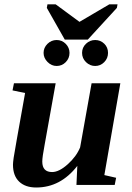

<svg xmlns="http://www.w3.org/2000/svg" viewBox="-20 -835 596 867"><path d="M170.9 -105.5Q170.9 -58.1 215.3 -58.1Q246.6 -58.1 285.6 -93Q324.7 -127.9 341.8 -169.4L393.6 -459H523.4L451.2 -44.4L504.4 -32.2L498 0H325.2L329.1 -85.9Q253.4 11.7 143.6 11.7Q94.2 11.7 66.4 -14.9Q38.6 -41.5 38.6 -91.3Q38.6 -100.6 41.7 -123Q44.9 -145.5 93.3 -415L36.6 -426.8L43 -459H231.4L181.6 -181.6Q170.9 -125.5 170.9 -105.5ZM409.7 -537.1Q386.2 -537.1 368.4 -554.4Q350.6 -571.8 350.6 -596.2Q350.6 -620.6 368.4 -637.5Q386.2 -654.3 409.7 -654.3Q433.6 -654.3 450.7 -637.7Q467.8 -621.1 467.8 -596.2Q467.8 -571.8 450.7 -554.4Q433.6 -537.1 409.7 -537.1ZM235.8 -537.1Q212.4 -537.1 194.6 -555.2Q176.8 -573.2 176.8 -596.2Q176.8 -619.6 194.3 -637Q211.9 -654.3 235.8 -654.3Q259.8 -654.3 276.9 -637Q293.9 -619.6 293.9 -596.2Q293.9 -571.8 276.9 -554.4Q259.8 -537.1 235.8 -537.1ZM510.7 -815.4 507.8 -799.3 376.5 -656.2H272.5L191.4 -799.3L194.3 -815.4H231.4L338.9 -736.3L473.6 -815.4Z"/></svg>

Font: Liberation Serif
Style: Bold Italic
Weight: 700
Italic angle: -16.333°
Designer: Steve Matteson
Foundry: Ascender Corporation
Version: Version 2.1.5